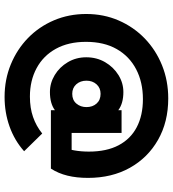

<svg xmlns="http://www.w3.org/2000/svg" viewBox="19 -627 718 796"><g transform="rotate(90 378.0 -229.0)"><path d="M382 111Q309.5 111 247 85.2Q184.5 59.5 137.5 13.8Q90.5 -32 64.2 -93.8Q38 -155.5 38 -227.5Q38 -300 64.8 -361.8Q91.5 -423.5 139.2 -469.8Q187 -516 250.8 -541.8Q314.5 -567.5 388 -567.5Q485.5 -567.5 559.8 -525.2Q634 -483 675.8 -408.2Q717.5 -333.5 717.5 -235Q717.5 -187.5 708.2 -149.8Q699 -112 679 -81L563 -82.5Q578.5 -101.5 588.5 -125.5Q598.5 -149.5 603.5 -178Q608.5 -206.5 608.5 -238.5Q608.5 -312 582.2 -361.8Q556 -411.5 507.2 -437Q458.5 -462.5 391 -462.5Q321 -462.5 267.2 -434.5Q213.5 -406.5 183.5 -354Q153.5 -301.5 153.5 -226.5Q153.5 -154 182.2 -101.8Q211 -49.5 262.5 -21.8Q314 6 380.5 6Q427.5 6 465 -7Q502.5 -20 533.5 -45L607 30Q562 70 504.2 90.5Q446.5 111 382 111ZM361.5 -77Q324 -77 291 -97Q258 -117 237.8 -151.2Q217.5 -185.5 217.5 -227.5Q217.5 -271 237.8 -305.8Q258 -340.5 291 -361Q324 -381.5 361.5 -381.5Q409 -381.5 437.5 -360Q466 -338.5 466 -288V-169Q466 -120 438 -98.5Q410 -77 361.5 -77ZM369 -169.5Q395 -169.5 409.5 -186.8Q424 -204 424 -228.5Q424 -254 409.2 -270.5Q394.5 -287 369 -287Q344.5 -287 329.5 -270.2Q314.5 -253.5 314.5 -228.5Q314.5 -203 329.5 -186.2Q344.5 -169.5 369 -169.5ZM484.5 -81V-167H679V-81ZM437 -81V-160.5L449 -232L437 -302.5V-374H531V-81Z"/></g></svg>

Font: Outfit Thin
Style: Regular
Weight: 100
Designer: Rodrigo Fuenzalida
Foundry: fragTYPE
Version: Version 1.100;gftools[0.9.27]